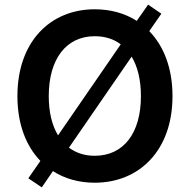

<svg xmlns="http://www.w3.org/2000/svg" viewBox="-20 -777 817 827"><path d="M388 10C579 10 723 -128 723 -363C723 -484 685 -579 623 -643L675 -718L618 -757L569 -687C518 -720 456 -737 388 -737C197 -737 55 -598 55 -363C55 -243 92 -148 154 -84L102 -9L160 30L208 -40C259 -7 321 10 388 10ZM190 -363C190 -524 266 -621 388 -621C432 -621 470 -609 500 -586L230 -194C204 -237 190 -294 190 -363ZM277 -141 547 -533C573 -490 587 -432 587 -363C587 -203 512 -106 388 -106C345 -106 308 -118 277 -141Z"/></svg>

Font: Wafeq Semi Bold
Style: Regular
Weight: 600
Designer: Rasmus Andersson & Azza Alameddine
Foundry: Google & TypeTogether
Version: Version 3.000;January 28, 2025;FontCreator 15.0.0.3014 64-bi